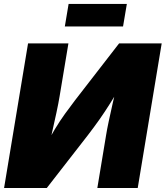

<svg xmlns="http://www.w3.org/2000/svg" viewBox="-20 -946 833 966"><path d="M672.9 0H469.7L513.7 -265.6Q518.1 -293.5 527.1 -335.9Q536.1 -378.4 547.6 -429Q559.1 -479.5 571.3 -530.8L597.2 -528.3Q563.5 -472.7 535.6 -428.2Q507.8 -383.8 480.5 -345Q453.1 -306.2 421.9 -265.6L215.3 0H0.5L121.1 -727.5H324.2L279.8 -460.9Q274.4 -427.7 263.7 -377.9Q252.9 -328.1 241.2 -276.4Q229.5 -224.6 220.7 -185.1L203.1 -200.2Q230.5 -253.9 256.1 -296.1Q281.7 -338.4 307.1 -373.5Q332.5 -408.7 357.9 -441.9L579.1 -727.5H793.5ZM618.2 -926.3 599.1 -813H306.2L325.2 -926.3Z"/></svg>

Font: Inter 18pt Black
Style: Italic
Weight: 900
Italic angle: -9.3988°
Designer: Rasmus Andersson
Foundry: rsms
Version: Version 4.001;git-66647c0bb